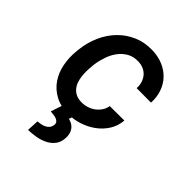

<svg xmlns="http://www.w3.org/2000/svg" viewBox="-210 -663 1006 1006"><g transform="rotate(45 293.5 -160.0)"><path d="M260.7 -82.5Q281.7 -82 302 -88.1Q322.3 -94.2 338.6 -106.2Q355 -118.2 366.5 -135Q377.9 -151.9 381.8 -173.3L489.3 -173.8Q485.8 -130.9 463.9 -96.4Q441.9 -62 408.7 -38.1Q375.5 -14.2 335 -1.5Q294.4 11.2 254.4 10.3Q197.8 9.3 157.7 -12.9Q117.7 -35.2 93 -71.5Q68.4 -107.9 59.1 -155Q49.8 -202.1 55.2 -253.4L57.1 -271.5Q63.5 -326.2 85.4 -375.2Q107.4 -424.3 142.8 -460.9Q178.2 -497.6 226.1 -518.6Q273.9 -539.6 332 -538.1Q375.5 -537.1 411.4 -522.2Q447.3 -507.3 472.4 -481.2Q497.6 -455.1 510.7 -418.9Q523.9 -382.8 521.5 -338.9L414.6 -339.4Q416 -360.8 410.2 -379.6Q404.3 -398.4 392.6 -412.6Q380.9 -426.8 363.3 -435.1Q345.7 -443.4 323.2 -444.3Q286.6 -445.8 259.8 -430.4Q232.9 -415 214.4 -390.1Q195.8 -365.2 185.1 -334Q174.3 -302.7 169.9 -271.5L168 -253.9Q166 -235.8 165.8 -216.3Q165.5 -196.8 168 -178Q170.4 -159.2 176.5 -142.1Q182.6 -125 193.6 -112.1Q204.6 -99.1 220.9 -91.1Q237.3 -83 260.7 -82.5ZM287.1 -2.4 277.3 25.4Q307.6 32.2 322.8 53.2Q337.9 74.2 336.9 105Q335.9 138.7 319.6 160.4Q303.2 182.1 278.3 194.6Q253.4 207 223.9 212.2Q194.3 217.3 167 217.8L170.4 150.9Q182.1 150.4 194.6 147.9Q207 145.5 217.5 140.4Q228 135.3 235.6 126.5Q243.2 117.7 245.6 103.5Q247.6 90.3 241.5 83Q235.4 75.7 225.3 72Q215.3 68.4 203.6 67.1Q191.9 65.9 182.6 64.9L204.6 -1.5Z"/></g></svg>

Font: TypoPRO Roboto Mono
Style: Italic
Weight: 500
Designer: Google
Version: Version 2.000986; 2015; ttfautohint (v1.3)